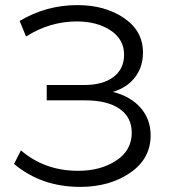

<svg xmlns="http://www.w3.org/2000/svg" viewBox="-20 -726 676 752"><path d="M422 -366Q491 -349 530.5 -304Q570 -259 570 -196Q570 -104 489.5 -49Q409 6 294 6Q142 6 35 -84L62 -137Q155 -57 286 -57Q374 -57 435 -97Q496 -137 496 -206Q496 -267 448 -300Q400 -333 313 -333H163V-393H309Q383 -393 424.5 -424.5Q466 -456 466 -512Q466 -572 413 -607Q360 -642 281 -642Q175 -642 82 -583L57 -644Q161 -706 283 -706Q391 -706 465.5 -655.5Q540 -605 540 -520Q540 -464 509 -423.5Q478 -383 422 -366Z"/></svg>

Font: mBank
Style: Regular
Weight: 400
Designer: Julieta Ulanovsky
Foundry: Julieta Ulanovsky
Version: Version 7.200;PS 007.200;hotconv 1.0.88;makeotf.lib2.5.64775